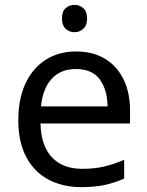

<svg xmlns="http://www.w3.org/2000/svg" viewBox="-20 -757 604 787"><path d="M292 -546Q361 -546 410.5 -516Q460 -486 486.5 -431.5Q513 -377 513 -304V-251H146Q148 -160 192.5 -112.5Q237 -65 317 -65Q368 -65 407.5 -74.5Q447 -84 489 -102V-25Q448 -7 408 1.5Q368 10 313 10Q237 10 178.5 -21Q120 -52 87.5 -113.5Q55 -175 55 -264Q55 -352 84.5 -415Q114 -478 167.5 -512Q221 -546 292 -546ZM291 -474Q228 -474 191.5 -433.5Q155 -393 148 -321H421Q420 -389 389 -431.5Q358 -474 291 -474ZM286 -737Q306 -737 321.5 -723.5Q337 -710 337 -681Q337 -653 321.5 -639Q306 -625 286 -625Q264 -625 249 -639Q234 -653 234 -681Q234 -710 249 -723.5Q264 -737 286 -737Z"/></svg>

Font: Noto Sans Vithkuqi
Style: Regular
Weight: 400
Version: Version 1.001